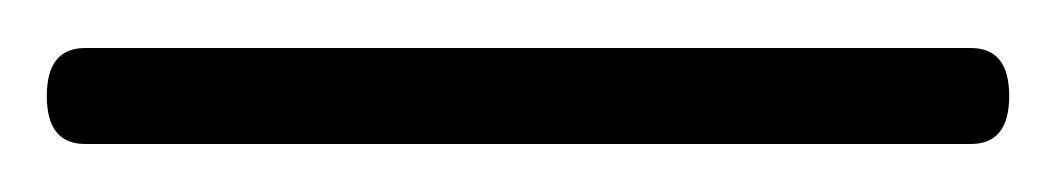

<svg xmlns="http://www.w3.org/2000/svg" viewBox="-20 87 441 80"><path d="M-0.5 127Q-0.5 107 15.5 107H384.5Q400.5 107 400.5 127Q400.5 147 384.5 147H15.5Q-0.5 147 -0.5 127Z"/></svg>

Font: Fraunces 72pt S050 Light
Style: Regular
Weight: 300
Version: Version 1.000; ttfautohint (v1.8.3)